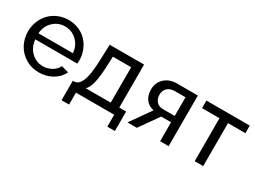

<svg xmlns="http://www.w3.org/2000/svg" viewBox="-44 -1063 2280 1717"><g transform="rotate(30 1096.0 -204.0)"><path d="M301.8 9.8Q225.1 9.8 163.8 -27.3Q102.5 -64.5 69.3 -126.2Q36.1 -188 36.1 -261.2Q36.1 -315.9 55.9 -365.2Q75.7 -414.6 110.4 -451.2Q145 -487.8 195.3 -509.3Q245.6 -530.8 303.2 -530.8Q360.8 -530.8 410.4 -509Q460 -487.3 493.2 -450.7Q526.4 -414.1 545.2 -365.7Q564 -317.4 564 -265.1Q564 -242.7 562 -231H128.9Q134.8 -154.8 185.5 -105.5Q236.3 -56.2 305.2 -56.2Q353.5 -56.2 395.8 -80.3Q438 -104.5 454.1 -143.1L529.8 -122.1Q503.9 -63.5 441.7 -26.9Q379.4 9.8 301.8 9.8ZM126 -292H481.9Q475.6 -367.7 424.6 -416.3Q373.5 -464.8 303.2 -464.8Q232.9 -464.8 181.9 -416Q130.9 -367.2 126 -292Z M604 123V-78.1H614.7Q638.2 -78.1 655.8 -91.3Q673.3 -104.5 688.2 -136.2Q703.1 -168 712.2 -226.8Q721.2 -285.6 723.6 -371.1L729 -522H1084V-78.1H1154.8V123H1076.7V0H681.6V123ZM737.8 -78.1H995.6V-443.8H806.6L803.7 -362.8Q799.3 -237.8 783.2 -170.7Q767.1 -103.5 737.8 -78.1Z M1213.9 0 1361.8 -210Q1309.6 -220.2 1279.1 -259.3Q1248.5 -298.3 1248.5 -361.8Q1248.5 -432.1 1297.4 -477.5Q1346.2 -522.9 1424.8 -522.9H1638.7V0H1550.8V-195.8H1448.7L1310.5 0ZM1430.7 -261.2H1550.8V-454.1H1440.4Q1393.6 -454.1 1365.5 -428Q1337.4 -401.9 1337.4 -359.9Q1337.4 -316.4 1361.6 -288.8Q1385.7 -261.2 1430.7 -261.2Z M1907.7 0V-443.8H1727.5V-522H2175.3V-443.8H1995.6V0Z"/></g></svg>

Font: Rawline Medium
Style: Regular
Weight: 500
Designer: Matt McInerney, Pablo Impallari, Rodrigo Fuenzalida
Foundry: Matt McInerney, Pablo Impallari, Rodrigo Fuenzalida
Version: Version 4.020;PS 004.020;hotconv 1.0.88;makeotf.lib2.5.64775